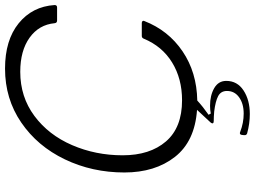

<svg xmlns="http://www.w3.org/2000/svg" viewBox="-148 -666 1037 782"><g transform="rotate(-90 371.0 -274.5)"><path d="M742 -571Q742 -561 732 -561H679Q669 -561 668 -571Q662 -635 609 -673Q556 -711 470 -711Q368 -711 290.5 -653.5Q213 -596 171.5 -500Q130 -404 130 -294Q130 -183 186.5 -117.5Q243 -52 354 -52Q442 -52 508 -92.5Q574 -133 605 -208Q608 -216 616 -216H669Q674 -216 676.5 -213Q679 -210 677 -206Q639 -108 553.5 -50Q468 8 353 10Q328 33 295 56L300 65Q315 62 332 62Q374 62 403.5 79Q433 96 433 128Q433 173 394 198.5Q355 224 298 224Q259 224 219 213Q211 210 212 201L213 191Q215 180 226 185Q262 199 300 199Q340 199 366 180.5Q392 162 392 131Q392 106 371 95Q350 84 309 79Q287 77 269 77Q262 77 260.5 73.5Q259 70 263 65L315 9Q187 0 123.5 -81Q60 -162 60 -287Q60 -418 113.5 -529.5Q167 -641 263.5 -707Q360 -773 483 -773Q599 -773 667.5 -717.5Q736 -662 742 -571Z"/></g></svg>

Font: Open Sauce Two Light Italic
Style: Regular
Weight: 300
Italic angle: -10°
Designer: Alfredo Marco Pradil
Foundry: Creative Sauce Fz LLC
Version: Version 1.477